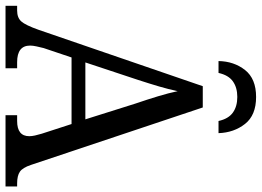

<svg xmlns="http://www.w3.org/2000/svg" viewBox="-146 -801 947 695"><g transform="rotate(90 327.5 -453.5)"><path d="M1 0V-42H18Q44 -42 57.5 -57Q71 -72 88 -120L292 -714H369L577 -92Q587 -62 601.5 -52Q616 -42 644 -42H655V0H397V-42H418Q473 -42 473 -86Q473 -95 470.5 -106.5Q468 -118 464 -131L429 -239H188L154 -138Q151 -126 148 -112.5Q145 -99 145 -89Q145 -42 205 -42H227V0ZM206 -289H412L355 -470Q340 -514 328.5 -552Q317 -590 310 -623Q303 -590 293 -556Q283 -522 269 -479ZM201 -771Q202 -827 233.5 -867Q265 -907 331 -907Q397 -907 428.5 -867Q460 -827 462 -771H418Q410 -807 387.5 -823Q365 -839 331 -839Q297 -839 274.5 -823Q252 -807 244 -771Z"/></g></svg>

Font: Noto Serif SemiCondensed
Style: Regular
Weight: 400
Width: 4
Designer: Monotype Design Team
Foundry: Monotype Imaging Inc.
Version: Version 2.013